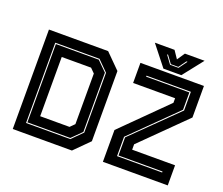

<svg xmlns="http://www.w3.org/2000/svg" viewBox="-136 -1064 1478 1270"><g transform="rotate(20 603.0 -429.0)"><path d="M62.5 0V-700H479L582 -597V-103L479 0ZM204 -141.5H410.5L441 -172V-528L410.5 -558.5H204ZM131.5 -67.5H443L515 -139.5V-560.5L443 -632.5H131.5ZM138.5 -74.5V-625.5H440.5L508 -558.5V-141.5L440.5 -74.5ZM772 -67.5H1089.5V-74.5H779.5V-202L1085.5 -502.5V-634H773V-627H1077.5V-504.5L772 -203.5ZM697 0V-224L1002 -526.5V-558.5H706.5V-700H1153.5V-478L851.5 -179.5V-141.5H1153.5V0ZM862.5 -716 750.5 -858H889L925.5 -804L962 -858H1100.5L988.5 -716ZM895 -755H954.5L997 -813H989L951 -760.5H898.5L860 -813H852.5Z"/></g></svg>

Font: Tourney Thin ExtraBold
Style: Regular
Weight: 800
Version: Version 1.015